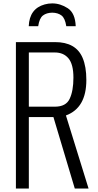

<svg xmlns="http://www.w3.org/2000/svg" viewBox="-20 -1082 561 1102"><path d="M279.8 -1062.5Q326.2 -1062.5 369.1 -1034.7Q411.6 -1006.8 414.6 -931.6H360.4Q353.5 -977.5 333 -993.2Q312.5 -1008.8 279.8 -1009.3Q247.1 -1008.8 226.6 -993.2Q206.1 -977.5 199.2 -931.6H145Q148.9 -1032.2 236.3 -1056.6Q257.3 -1062.5 279.8 -1062.5ZM71.3 0V-840.3H295.4Q415.5 -840.8 454.1 -750Q475.6 -699.7 475.6 -623Q475.6 -462.4 358.4 -419.4L488.3 0H409.2L286.6 -410.2H145.5V0ZM145.5 -469.7H294.9Q358.9 -469.7 379.9 -515.1Q401.4 -560.5 401.4 -636.7Q401.4 -712.9 373 -747.1Q344.7 -780.8 294.9 -780.8H145.5Z"/></svg>

Font: Oswald-Light
Style: Light
Weight: 300
Designer: vernon adams
Foundry: vernon adams
Version: Version ; ttfautohint (v0.92.18-e454-dirty) -l 8 -r 50 -G 20